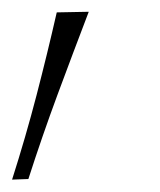

<svg xmlns="http://www.w3.org/2000/svg" viewBox="-28 -130 265 318"><path d="M-8 167.5Q14.5 97 32.5 27.8Q50.5 -41.5 66 -109.5L119 -110.5Q93 -42.5 67.2 27Q41.5 96.5 19 166.5Z"/></svg>

Font: Commissioner Loud Thin
Style: Italic
Weight: 100
Italic angle: -12°
Designer: Kostas Bartsokas
Foundry: Kostas Bartsokas
Version: Version 1.000; ttfautohint (v1.8.3)